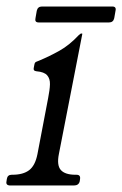

<svg xmlns="http://www.w3.org/2000/svg" viewBox="-46 -570 376 590"><path d="M189 -33Q202 -33 200 -20L199 -13Q196 0 181 0H-14Q-29 0 -26 -13L-25 -20Q-23 -33 -10 -33H-8Q25 -33 43.5 -47Q62 -61 69 -96L102 -269Q107 -294 107.5 -311Q108 -328 99 -338.5Q90 -349 66 -351Q55 -352 58 -363L60 -373Q61 -378 65 -380Q69 -382 75 -384Q106 -397 136.5 -414Q167 -431 196 -462Q201 -467 204 -467H205Q207 -467 207 -466L135 -97Q128 -62 141 -47.5Q154 -33 186 -33ZM305 -514Q302 -501 289 -501H73Q60 -501 63 -514L67 -537Q70 -550 83 -550H299Q312 -550 309 -537Z"/></svg>

Font: Young Serif Light
Style: Italic
Weight: 300
Italic angle: -10.979°
Designer: Bastien Sozeau
Foundry: NBR — Bastien Sozeau
Version: Version 5.001